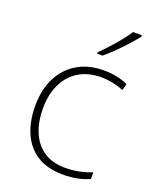

<svg xmlns="http://www.w3.org/2000/svg" viewBox="-144 -849 762 943"><g transform="rotate(20 237.0 -378.0)"><path d="M302 10Q220 10 166 -24Q112 -58 85 -119.5Q58 -181 58 -262Q58 -346 89.5 -408.5Q121 -471 179 -505.5Q237 -540 316 -540Q353 -540 384.5 -533.5Q416 -527 443 -515L434 -480Q405 -492 374.5 -498Q344 -504 316 -504Q248 -504 199 -474Q150 -444 124 -389.5Q98 -335 98 -262Q98 -195 119.5 -141.5Q141 -88 186 -56.5Q231 -25 301 -25Q339 -25 374 -32.5Q409 -40 438 -52V-17Q413 -5 378.5 2.5Q344 10 302 10ZM432 -758Q415 -737 390.5 -709.5Q366 -682 338 -654.5Q310 -627 285 -606H256V-613Q277 -633 302 -660.5Q327 -688 349.5 -716Q372 -744 386 -766H432Z"/></g></svg>

Font: Noto Sans Gujarati UI ExtraLight
Style: Regular
Weight: 200
Designer: Jelle Bosma - Monotype Design Team, Universal Thirst
Foundry: Monotype Imaging Inc.
Version: Version 2.106; ttfautohint (v1.8.4.7-5d5b)